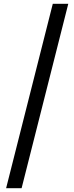

<svg xmlns="http://www.w3.org/2000/svg" viewBox="-20 -853 389 1004"><path d="M256 -833H337L93 131H12Z"/></svg>

Font: Enriqueta SemiBold
Style: Regular
Weight: 600
Designer: Viviana Monsalve, Gustavo Ibarra
Foundry: 72Puntos
Version: Version 2.000